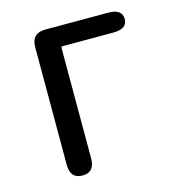

<svg xmlns="http://www.w3.org/2000/svg" viewBox="-87 -618 633 692"><g transform="rotate(-15 229.5 -271.5)"><path d="M138 0Q92 0 92 -52V-491Q92 -543 144 -543H378Q430 -543 430 -506Q430 -469 378 -469H188Q183 -469 183 -464V-52Q183 0 138 0Z"/></g></svg>

Font: Resource Han Rounded JP
Style: Regular
Weight: 400
Designer: Cyano Hao (round all glyphs); Ryoko NISHIZUKA 西塚涼子 (kana, bopomofo & ideographs); Paul D. Hunt (Latin, Greek & Cyrillic)
Foundry: Cyano Hao
Version: 0.990